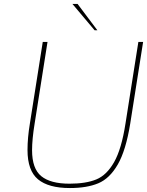

<svg xmlns="http://www.w3.org/2000/svg" viewBox="-20 -944 743 970"><path d="M119 -186Q119 -248 131 -320L196 -732H220L155 -320Q142 -240 142 -185Q142 -92 188.5 -54Q235 -16 331 -16Q414 -16 466.5 -37.5Q519 -59 556.5 -125Q594 -191 614 -320L679 -732H703L638 -320Q616 -184 575 -113Q534 -42 476.5 -18Q419 6 333 6Q225 6 172 -38Q119 -82 119 -186ZM346 -924H372L472 -791H458Z"/></svg>

Font: Exo Thin
Style: Italic
Weight: 250
Italic angle: -9°
Designer: Natanael Gama
Foundry: Natanael Gama
Version: Version 1.500; ttfautohint (v1.6)